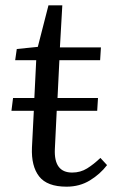

<svg xmlns="http://www.w3.org/2000/svg" viewBox="-20 -687 437 721"><path d="M230 14Q157 14 127 -24.5Q97 -63 100 -133L107 -271H23L29 -319H109L116 -461H37L43 -503L122 -511L162 -667H214L205 -509H359L356 -461H203L196 -319H348L345 -271H193L186 -127Q182 -39 251 -39Q282 -39 307 -54.5Q332 -70 357 -94L382 -67Q356 -33 317.5 -9.5Q279 14 230 14Z"/></svg>

Font: Literata 36pt
Style: Italic
Weight: 400
Italic angle: -2°
Designer: Latin by Veronika Burian and Jose Scaglione. Greek by Irene Vlachou. Cyrillic by Vera Evstafieva
Foundry: TypeTogether
Version: Version 3.002